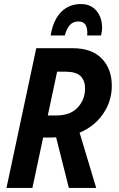

<svg xmlns="http://www.w3.org/2000/svg" viewBox="-20 -928 586 948"><path d="M12 0 159 -690H339Q433 -690 482.5 -639Q532 -588 532 -504Q532 -429 489.5 -366.5Q447 -304 373 -273L455 0H320L257 -250Q251 -250 245 -249.5Q239 -249 233 -249H193L140 0ZM216 -358H259Q327 -358 363.5 -397Q400 -436 400 -492Q400 -530 378 -552Q356 -574 304 -574H262ZM484 -791Q484 -781 482.5 -771.5Q481 -762 479 -753H410Q411 -756 411 -759.5Q411 -763 411 -769Q411 -794 400.5 -808Q390 -822 367 -822Q341 -822 325 -804.5Q309 -787 300 -753H230Q243 -830 282 -869Q321 -908 379 -908Q428 -908 456 -875Q484 -842 484 -791Z"/></svg>

Font: Radio Canada Condensed SemiBold
Style: Italic
Weight: 600
Width: 3
Italic angle: -12°
Designer: Charles Daoud, Etienne Aubert Bonn, Alexandre Saumier Demers, Jacques Le Bailly
Foundry: Radio-Canada
Version: Version 2.104; ttfautohint (v1.8.4.7-5d5b);gftools[0.9.28.de